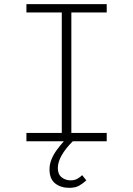

<svg xmlns="http://www.w3.org/2000/svg" viewBox="-20 -679 640 923"><path d="M313 224Q272 224 245 202.5Q218 181 218 135Q218 110 228 86Q238 62 254 40.5Q270 19 287 0H107V-40H277V-619H107V-659H493V-619H323V-40H493V0H330Q295 35 276.5 67.5Q258 100 258 129Q258 159 276.5 173.5Q295 188 319 188Q338 188 351.5 180.5Q365 173 375 163L395 188Q379 203 360.5 213.5Q342 224 313 224Z"/></svg>

Font: Source Code Pro ExtraLight Light
Style: Regular
Weight: 300
Monospace: yes
Version: Version 1.018;hotconv 1.0.116;makeotfexe 2.5.65601